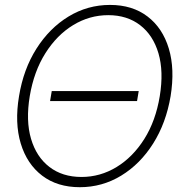

<svg xmlns="http://www.w3.org/2000/svg" viewBox="-20 -758 746 788"><path d="M307.6 10.3Q215.3 10.3 153.1 -37.1Q90.8 -84.5 65.2 -168.9Q39.6 -253.4 58.1 -363.3Q76.2 -474.1 129.6 -558.3Q183.1 -642.6 261.2 -690.2Q339.4 -737.8 431.6 -737.8Q523.4 -737.8 585.4 -690.4Q647.5 -643.1 672.9 -558.6Q698.2 -474.1 680.2 -363.3Q661.6 -252.9 608.4 -168.7Q555.2 -84.5 477.3 -37.1Q399.4 10.3 307.6 10.3ZM314.5 -31.7Q391.6 -31.7 458.5 -72.5Q525.4 -113.3 572.3 -187.7Q619.1 -262.2 635.7 -363.3Q652.3 -464.4 630.4 -539.1Q608.4 -613.8 554.9 -654.8Q501.5 -695.8 424.3 -695.8Q347.2 -695.8 280.3 -655Q213.4 -614.3 166.3 -539.6Q119.1 -464.8 102.1 -363.3Q85.4 -262.7 107.4 -188.2Q129.4 -113.8 182.9 -72.8Q236.3 -31.7 314.5 -31.7ZM549.3 -384.3 542.5 -343.3H185.5L192.4 -384.3Z"/></svg>

Font: Inter Display Extra Light
Style: Italic
Weight: 200
Italic angle: -9.39999°
Designer: Rasmus Andersson
Foundry: rsms
Version: Version 4.000;git-4fc901f